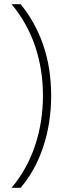

<svg xmlns="http://www.w3.org/2000/svg" viewBox="-20 -734 304 912"><path d="M223 -280Q223 -150 185.5 -37Q148 76 78 158H35Q110 68 147 -44Q184 -156 184 -280Q184 -404 147 -514Q110 -624 35 -714H78Q148 -629 185.5 -519.5Q223 -410 223 -280Z"/></svg>

Font: Noto Sans Khmer ExtraLight
Style: Regular
Weight: 250
Version: Version 2.003